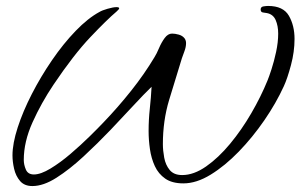

<svg xmlns="http://www.w3.org/2000/svg" viewBox="-20 -627 1011 646"><path d="M89 -1Q62 -1 47.5 -18Q33 -35 27.5 -59Q22 -83 22 -104Q22 -144 39.5 -198Q57 -252 87 -310.5Q117 -369 155 -424.5Q193 -480 234.5 -523Q276 -566 315 -587Q323 -592 342 -597.5Q361 -603 372 -603Q381 -603 381 -599Q381 -596 372 -588Q340 -561 284 -502Q228 -443 160 -342Q119 -281 89.5 -215.5Q60 -150 60 -89Q60 -73 67 -56.5Q74 -40 94 -40Q117 -40 150 -60Q183 -80 217.5 -109.5Q252 -139 281.5 -168Q311 -197 328 -215Q377 -266 421.5 -322Q466 -378 500 -435Q507 -446 515 -465Q523 -484 534 -499Q545 -514 559 -514Q569 -514 581.5 -510.5Q594 -507 601 -498Q606 -491 606 -482Q606 -469 600.5 -454.5Q595 -440 592 -431Q570 -360 549 -290.5Q528 -221 528 -142Q528 -121 532.5 -96.5Q537 -72 551 -55Q565 -38 593 -38Q632 -38 673.5 -67Q715 -96 754 -143Q793 -190 825.5 -246Q858 -302 880 -356Q885 -368 893.5 -394Q902 -420 909 -452.5Q916 -485 916 -514Q916 -540 907.5 -559.5Q899 -579 878 -583Q873 -584 865 -585Q857 -586 857 -595Q857 -604 866.5 -605.5Q876 -607 882 -607Q933 -607 952 -574Q971 -541 971 -496Q971 -453 959 -408Q947 -363 935 -337Q909 -280 869.5 -222.5Q830 -165 783.5 -117Q737 -69 689 -39.5Q641 -10 597 -10Q559 -10 536 -26Q513 -42 501 -68Q489 -94 484.5 -125Q480 -156 480 -186Q480 -224 484 -261Q488 -298 490 -335Q465 -311 429 -272Q393 -233 352 -190Q308 -144 261 -100.5Q214 -57 170 -29Q126 -1 89 -1Z"/></svg>

Font: Hurricane
Style: Regular
Weight: 400
Designer: Robert E. Leuschke
Foundry: Robert E. Leuschke
Version: Version 1.010; ttfautohint (v1.8.3)